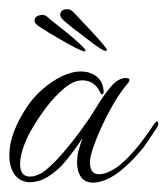

<svg xmlns="http://www.w3.org/2000/svg" viewBox="-20 -384 359 411"><path d="M206 -275Q202 -275 189 -284Q176 -293 161.5 -304.5Q147 -316 137 -323Q130 -329 119 -338Q108 -347 109 -353V-354Q110 -360 115 -362.5Q120 -365 127 -364Q132 -363 135.5 -359.5Q139 -356 143 -352Q154 -340 172.5 -320.5Q191 -301 200 -290Q202 -287 205.5 -283Q209 -279 209 -277Q208 -275 206 -275ZM161 -274Q157 -274 143 -281Q129 -288 113 -297.5Q97 -307 86 -313Q79 -318 66.5 -325.5Q54 -333 54 -339V-340Q54 -346 59 -349Q64 -352 71 -352Q76 -352 80 -349Q84 -346 88 -342Q101 -332 122 -315Q143 -298 153 -288Q155 -286 159 -282Q163 -278 163 -276Q163 -274 161 -274ZM180 7Q162 7 153.5 -5Q145 -17 145 -36Q145 -49 148 -62Q149 -64 151 -71.5Q153 -79 157 -89Q143 -67 121.5 -40.5Q100 -14 74 -1Q59 6 44 6Q24 6 12 -9.5Q0 -25 0 -53Q0 -76 10 -102.5Q20 -129 39 -157Q51 -175 70 -192Q89 -209 111 -220Q133 -231 153 -231Q173 -231 187 -220Q201 -209 202 -187Q202 -184 199.5 -182.5Q197 -181 195 -185Q183 -212 156 -212Q138 -212 118 -195.5Q98 -179 79 -154Q60 -129 46 -104Q34 -82 28.5 -64Q23 -46 23 -33Q23 -6 44 -6Q55 -6 68 -13Q80 -20 97.5 -38Q115 -56 132.5 -78Q150 -100 164.5 -121Q179 -142 186 -154Q201 -179 217 -198Q233 -217 249 -217Q257 -217 257 -213Q257 -209 253 -205Q233 -181 215.5 -148.5Q198 -116 186.5 -87Q175 -58 173 -43Q170 -11 192 -11Q195 -11 198 -11.5Q201 -12 205 -13Q226 -20 246 -39Q266 -58 283 -80.5Q300 -103 311 -120Q314 -124 316 -124Q319 -124 319 -119Q319 -116 316 -111Q309 -101 303 -91.5Q297 -82 291 -74Q289 -70 286 -67Q283 -64 280 -60Q267 -44 246.5 -25.5Q226 -7 206 1Q191 7 180 7Z"/></svg>

Font: Waterfall
Style: Regular
Weight: 400
Designer: Robert E. Leuschke
Foundry: Robert E. Leuschke
Version: Version 1.010; ttfautohint (v1.8.3)